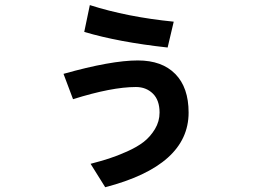

<svg xmlns="http://www.w3.org/2000/svg" viewBox="-20 -703 1040 769"><path d="M317.4 -575.2 339.8 -682.6Q489.3 -634.8 675.8 -616.2L651.4 -512.7Q455.1 -534.2 317.4 -575.2ZM234.4 -407.2Q424.8 -460.9 532.2 -460.9Q628.9 -460.9 682.1 -406.7Q735.4 -352.5 735.4 -252Q735.4 -40 401.4 46.9L342.8 -46.9Q383.8 -57.6 416 -67.9Q448.2 -78.1 488.8 -96.2Q529.3 -114.3 555.7 -134.8Q582 -155.3 600.6 -186Q619.1 -216.8 619.1 -252Q619.1 -301.8 592.3 -328.1Q565.4 -354.5 524.4 -354.5Q427.7 -354.5 272.5 -305.7Z"/></svg>

Font: Gothic A1
Style: Bold
Weight: 700
Version: Version 2.50